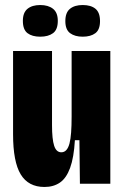

<svg xmlns="http://www.w3.org/2000/svg" viewBox="-20 -731 495 764"><path d="M157 13Q93 13 62.5 -37Q32 -87 32 -197V-528H187V-233Q187 -177 195.5 -151Q204 -125 224 -125Q236 -125 244 -134Q252 -143 256.5 -160Q261 -177 263 -204Q265 -231 265 -267V-528H419V-232V0H298L296 -173H278Q274 -104 259 -63Q244 -22 218.5 -4.5Q193 13 157 13ZM309 -585Q278 -585 259 -599Q240 -613 240 -647Q240 -681 258.5 -696Q277 -711 309 -711Q342 -711 360 -696Q378 -681 378 -647Q378 -613 359.5 -599Q341 -585 309 -585ZM140 -585Q108 -585 89.5 -599Q71 -613 71 -648Q71 -681 89.5 -696Q108 -711 140 -711Q172 -711 191 -696Q210 -681 210 -648Q210 -613 191 -599Q172 -585 140 -585Z"/></svg>

Font: Bricolage Grotesque 48pt Condensed ExtraBold
Style: Regular
Weight: 800
Width: 3
Designer: Mathieu Triay
Foundry: Atelier Triay
Version: Version 1.001;gftools[0.9.33.dev8+g029e19f]